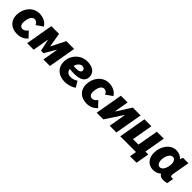

<svg xmlns="http://www.w3.org/2000/svg" viewBox="339 -1914 3424 3424"><g transform="rotate(45 2050.5 -202.5)"><path d="M274 13C357 13 422 -17 477 -75L378 -181C350 -146 321 -119 278 -119C232 -119 205 -156 205 -215C205 -272 227 -399 308 -399C350 -399 379 -376 394 -334L518 -421C472 -500 380 -532 299 -532C136 -532 25 -385 25 -222C25 -78 122 13 274 13Z M517 0H682L733 -298H739L786 -80H849L972 -290H977L927 0H1092L1182 -520H985L851 -256H846L802 -520H607Z M1472 15C1562 15 1648 -15 1692 -53L1625 -162C1588 -138 1544 -119 1493 -119C1434 -119 1388 -149 1379 -212C1420 -208 1457 -206 1491 -206C1647 -206 1730 -257 1730 -359C1730 -471 1642 -531 1508 -531C1342 -531 1211 -393 1211 -227C1211 -77 1322 15 1472 15ZM1388 -300C1406 -361 1449 -410 1499 -410C1531 -410 1565 -393 1565 -354C1565 -315 1523 -296 1451 -296C1430 -296 1409 -297 1388 -300Z M2028 13C2111 13 2176 -17 2231 -75L2132 -181C2104 -146 2075 -119 2032 -119C1986 -119 1959 -156 1959 -215C1959 -272 1981 -399 2062 -399C2104 -399 2133 -376 2148 -334L2272 -421C2226 -500 2134 -532 2053 -532C1890 -532 1779 -385 1779 -222C1779 -78 1876 13 2028 13Z M2271 0H2438L2649 -321H2655L2599 0H2768L2859 -520H2661L2490 -251H2485L2531 -520H2361Z M3448 -125H3375L3444 -520H3269L3199 -125H3062L3131 -520H2956L2865 0H3262L3239 128H3404Z M3960 11C3992 11 4024 6 4048 -1L4070 -130C4061 -128 4051 -127 4041 -127C4005 -127 3999 -145 4008 -201L4065 -520H3928C3921 -506 3913 -484 3906 -464C3871 -507 3818 -533 3749 -533C3600 -533 3497 -379 3497 -216C3497 -80 3580 12 3702 12C3763 12 3812 -9 3851 -44C3867 -8 3901 11 3960 11ZM3791 -406C3828 -406 3863 -370 3863 -296C3863 -225 3830 -108 3754 -108C3706 -108 3678 -152 3678 -220C3678 -292 3713 -406 3791 -406Z"/></g></svg>

Font: Fixel Text 20240404 ExtraBold
Style: Italic
Weight: 800
Width: 4
Italic angle: -10°
Designer: AlfaBravo + MacPaw
Foundry: Kyrylo Tkachov, Marchela Mozhyna, Serhii Makarenko, Maria Weinstein, Zakhar Kryvoshyya
Version: Version 1.211;Glyphs 3.2 (3225)